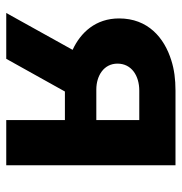

<svg xmlns="http://www.w3.org/2000/svg" viewBox="-4 -564 568 599"><g transform="rotate(90 279.5 -264.0)"><path d="M135 -207 20 0H163L265 -183H354V0H495V-528H262C227 -528 196 -524 168 -515C97 -493 37 -442 37 -352C37 -279 81 -232 135 -207ZM178 -347C178 -391 216 -415 262 -415H354V-281H259C215 -281 178 -305 178 -347Z"/></g></svg>

Font: Asimov
Style: Regular
Weight: 500
Designer: Google
Version: Version 2.000980; 2014